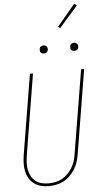

<svg xmlns="http://www.w3.org/2000/svg" viewBox="-72 -1207 644 1256"><g transform="rotate(-5 250.0 -579.0)"><path d="M196 8Q169 8 144 1.5Q119 -5 99.5 -20Q80 -35 67.5 -56.5Q55 -78 49.5 -103Q44 -128 45 -155Q46 -182 50 -208L137 -735H157L70 -205Q66 -181 65 -157.5Q64 -134 68 -111.5Q72 -89 82.5 -69.5Q93 -50 110 -36Q127 -22 149.5 -16Q172 -10 196 -10Q218 -10 241 -14.5Q264 -19 285 -30.5Q306 -42 323 -59.5Q340 -77 352.5 -97.5Q365 -118 372 -140Q379 -162 382 -185L473 -735H493L402 -182Q398 -157 390.5 -133Q383 -109 369 -86.5Q355 -64 336 -45Q317 -26 294 -14Q271 -2 245.5 3Q220 8 196 8ZM440 -859Q434 -859 428.5 -861Q423 -863 419 -867.5Q415 -872 414.5 -878.5Q414 -885 415 -891Q415 -896 417.5 -900Q420 -904 424 -906.5Q428 -909 432 -910.5Q436 -912 441 -912Q447 -912 452.5 -909.5Q458 -907 462 -902.5Q466 -898 467 -891.5Q468 -885 467 -879Q466 -874 463.5 -870Q461 -866 457.5 -863.5Q454 -861 449.5 -860Q445 -859 440 -859ZM240 -859Q234 -859 228.5 -861Q223 -863 219 -867.5Q215 -872 214.5 -878.5Q214 -885 215 -891Q215 -896 217.5 -900Q220 -904 224 -906.5Q228 -909 232 -910.5Q236 -912 241 -912Q247 -912 252.5 -909.5Q258 -907 262 -902.5Q266 -898 267 -891.5Q268 -885 267 -879Q266 -874 263.5 -870Q261 -866 257.5 -863.5Q254 -861 249.5 -860Q245 -859 240 -859ZM360 -1015 347 -1025 465 -1166 482 -1154Z"/></g></svg>

Font: Iosevka Thin
Style: Italic
Weight: 100
Italic angle: -9°
Monospace: yes
Designer: Belleve Invis
Foundry: Belleve Invis
Version: Version 32.5.0; ttfautohint (v1.8.4)